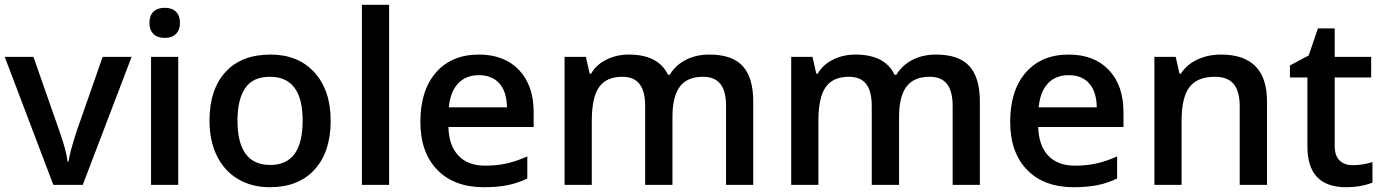

<svg xmlns="http://www.w3.org/2000/svg" viewBox="-20 -780 5836 810"><path d="M205.1 0 0 -540H121.1L231 -226.1Q259.3 -147 265.1 -98.1H269Q273.4 -133.3 303.2 -226.1L413.1 -540H535.2L329.1 0Z M731.9 0H617.2V-540H731.9ZM610.4 -683.1Q610.4 -713.9 627.2 -730.5Q644 -747.1 675.3 -747.1Q705.6 -747.1 722.4 -730.5Q739.3 -713.9 739.3 -683.1Q739.3 -653.8 722.4 -637Q705.6 -620.1 675.3 -620.1Q644 -620.1 627.2 -637Q610.4 -653.8 610.4 -683.1Z M1375 -271Q1375 -138.7 1307.1 -64.5Q1239.3 9.8 1118.2 9.8Q1042.5 9.8 984.4 -24.4Q926.3 -58.6 895 -122.6Q863.8 -186.5 863.8 -271Q863.8 -402.3 931.2 -476.1Q998.5 -549.8 1121.1 -549.8Q1238.3 -549.8 1306.6 -474.4Q1375 -398.9 1375 -271ZM981.9 -271Q981.9 -84 1120.1 -84Q1256.8 -84 1256.8 -271Q1256.8 -456.1 1119.1 -456.1Q1046.9 -456.1 1014.4 -408.2Q981.9 -360.4 981.9 -271Z M1621.6 0H1506.8V-759.8H1621.6Z M2021.5 9.8Q1895.5 9.8 1824.5 -63.7Q1753.4 -137.2 1753.4 -266.1Q1753.4 -398.4 1819.3 -474.1Q1885.3 -549.8 2000.5 -549.8Q2107.4 -549.8 2169.4 -484.9Q2231.4 -419.9 2231.4 -306.2V-244.1H1871.6Q1874 -165.5 1914.1 -123.3Q1954.1 -81.1 2026.9 -81.1Q2074.7 -81.1 2116 -90.1Q2157.2 -99.1 2204.6 -120.1V-26.9Q2162.6 -6.8 2119.6 1.5Q2076.7 9.8 2021.5 9.8ZM2000.5 -462.9Q1945.8 -462.9 1912.8 -428.2Q1879.9 -393.6 1873.5 -327.1H2118.7Q2117.7 -394 2086.4 -428.5Q2055.2 -462.9 2000.5 -462.9Z M2816.9 0H2701.7V-333Q2701.7 -395 2678.2 -425.5Q2654.8 -456.1 2605 -456.1Q2538.6 -456.1 2507.6 -412.8Q2476.6 -369.6 2476.6 -269V0H2361.8V-540H2451.7L2467.8 -469.2H2473.6Q2496.1 -507.8 2538.8 -528.8Q2581.5 -549.8 2632.8 -549.8Q2757.3 -549.8 2797.9 -464.8H2805.7Q2829.6 -504.9 2873 -527.3Q2916.5 -549.8 2972.7 -549.8Q3069.3 -549.8 3113.5 -501Q3157.7 -452.1 3157.7 -352.1V0H3043V-333Q3043 -395 3019.3 -425.5Q2995.6 -456.1 2945.8 -456.1Q2878.9 -456.1 2847.9 -414.3Q2816.9 -372.6 2816.9 -286.1Z M3772.9 0H3657.7V-333Q3657.7 -395 3634.3 -425.5Q3610.8 -456.1 3561 -456.1Q3494.6 -456.1 3463.6 -412.8Q3432.6 -369.6 3432.6 -269V0H3317.9V-540H3407.7L3423.8 -469.2H3429.7Q3452.1 -507.8 3494.9 -528.8Q3537.6 -549.8 3588.9 -549.8Q3713.4 -549.8 3753.9 -464.8H3761.7Q3785.6 -504.9 3829.1 -527.3Q3872.6 -549.8 3928.7 -549.8Q4025.4 -549.8 4069.6 -501Q4113.8 -452.1 4113.8 -352.1V0H3999V-333Q3999 -395 3975.3 -425.5Q3951.7 -456.1 3901.9 -456.1Q3835 -456.1 3804 -414.3Q3772.9 -372.6 3772.9 -286.1Z M4509.8 9.8Q4383.8 9.8 4312.7 -63.7Q4241.7 -137.2 4241.7 -266.1Q4241.7 -398.4 4307.6 -474.1Q4373.5 -549.8 4488.8 -549.8Q4595.7 -549.8 4657.7 -484.9Q4719.7 -419.9 4719.7 -306.2V-244.1H4359.9Q4362.3 -165.5 4402.3 -123.3Q4442.4 -81.1 4515.1 -81.1Q4563 -81.1 4604.2 -90.1Q4645.5 -99.1 4692.9 -120.1V-26.9Q4650.9 -6.8 4607.9 1.5Q4564.9 9.8 4509.8 9.8ZM4488.8 -462.9Q4434.1 -462.9 4401.1 -428.2Q4368.2 -393.6 4361.8 -327.1H4606.9Q4606 -394 4574.7 -428.5Q4543.5 -462.9 4488.8 -462.9Z M5325.2 0H5210V-332Q5210 -394.5 5184.8 -425.3Q5159.7 -456.1 5105 -456.1Q5032.2 -456.1 4998.5 -413.1Q4964.8 -370.1 4964.8 -269V0H4850.1V-540H4939.9L4956.1 -469.2H4961.9Q4986.3 -507.8 5031.2 -528.8Q5076.2 -549.8 5130.9 -549.8Q5325.2 -549.8 5325.2 -352.1Z M5686 -83Q5728 -83 5770 -96.2V-9.8Q5751 -1.5 5720.9 4.2Q5690.9 9.8 5658.7 9.8Q5495.6 9.8 5495.6 -162.1V-453.1H5421.9V-503.9L5501 -545.9L5540 -660.2H5610.8V-540H5764.6V-453.1H5610.8V-164.1Q5610.8 -122.6 5631.6 -102.8Q5652.3 -83 5686 -83Z"/></svg>

Font: f1_25842          
Style: Regular
Weight: 600
Foundry: Ascender Corporation
Version: Version 1.10